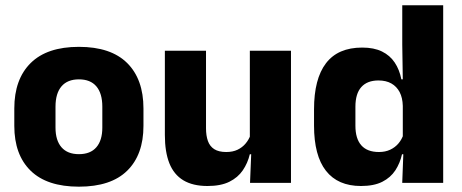

<svg xmlns="http://www.w3.org/2000/svg" viewBox="-20 -680 1719 714"><path d="M273.4 14.2Q154.7 14.2 93.9 -45.2Q33.2 -104.6 33.2 -211.9V-276.5Q33.2 -385.4 94.1 -445.6Q155 -505.8 273.4 -505.8Q392.2 -505.8 452.9 -445.6Q513.5 -385.4 513.5 -276.5V-211.9Q513.5 -104.6 453 -45.2Q392.6 14.2 273.4 14.2ZM273.4 -106.7Q316.2 -106.7 338.3 -132.3Q360.5 -157.9 360.5 -205.5V-283.2Q360.5 -332.8 338.3 -358.9Q316.2 -384.9 273.4 -384.9Q231 -384.9 208.7 -358.9Q186.4 -332.8 186.4 -283.2V-205.5Q186.4 -157.9 208.7 -132.3Q231 -106.7 273.4 -106.7Z M746.1 -491.4V-202.7Q746.1 -175.7 753.1 -155.9Q760.1 -136.1 776.6 -125.4Q793.2 -114.7 821.5 -114.7Q845.6 -114.7 863.4 -123.2Q881.1 -131.7 893.2 -146.1Q905.4 -160.5 911.5 -177.9L935.2 -106.4H909Q901.2 -73.5 882.9 -46.6Q864.6 -19.7 832.8 -4Q801 11.7 751.6 11.7Q697.1 11.7 661.8 -9.5Q626.6 -30.8 609.8 -72.9Q593.1 -115 593.1 -178.1V-491.4ZM1062.1 -491.4V0H909.8L914.8 -122.9L909.1 -137.2V-491.4Z M1322.3 11.7Q1236.5 11.7 1192.1 -44.9Q1147.8 -101.4 1147.8 -213.2V-273.3Q1147.8 -386.8 1192.3 -444.9Q1236.8 -503.1 1327 -503.1Q1370.8 -503.1 1400.5 -488.5Q1430.2 -473.9 1447.8 -447.5Q1465.5 -421.1 1472.6 -385H1514.2L1477.9 -286.2Q1477.1 -316.4 1466.2 -337.4Q1455.2 -358.4 1435.4 -369.6Q1415.6 -380.8 1387.5 -380.8Q1345.7 -380.8 1323.7 -356.3Q1301.7 -331.8 1301.7 -283.1V-212.6Q1301.7 -164.1 1323.8 -139.4Q1345.8 -114.7 1389.3 -114.7Q1412.6 -114.7 1430.9 -123.2Q1449.1 -131.7 1461.7 -146.5Q1474.3 -161.4 1480.5 -180.3L1517.8 -106.4H1475Q1467.7 -73.5 1450.2 -46.6Q1432.6 -19.7 1401.7 -4Q1370.7 11.7 1322.3 11.7ZM1475.8 0 1480.5 -124.3 1477.9 -150.7V-349.5L1478.1 -371L1475.9 -513.7V-660.3H1628.1V0Z"/></svg>

Font: Anek Gujarati Medium
Style: Regular
Weight: 500
Designer: Mrunmayee Ghaisas (Gujarati), Yesha Goshar (Latin)
Foundry: Ek Type
Version: Version 1.003